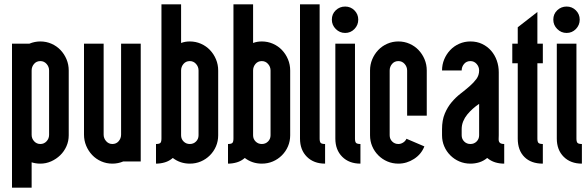

<svg xmlns="http://www.w3.org/2000/svg" viewBox="-20 -740 2696 880"><path d="M125 120H35V-540H115Q127 -545 139.5 -547.5Q152 -550 165 -550Q192 -550 216 -539.5Q240 -529 257.5 -510.5Q275 -492 285 -468Q295 -444 295 -417V-120Q295 -93 284.5 -69.5Q274 -46 256 -28.5Q238 -11 214.5 -0.5Q191 10 165 10Q144 10 125 4ZM125 -122Q125 -105 136.5 -92.5Q148 -80 165 -80Q182 -80 193.5 -92.5Q205 -105 205 -122V-417Q205 -434 193.5 -447Q182 -460 165 -460Q147 -460 136 -447Q125 -434 125 -417Z M495 -80Q513 -80 524 -93Q535 -106 535 -123V-540H625V0H545Q533 5 520.5 7.5Q508 10 495 10Q468 10 444 -0.5Q420 -11 402.5 -29.5Q385 -48 375 -72Q365 -96 365 -123V-540H455V-123Q455 -106 466.5 -93Q478 -80 495 -80Z M980 -120Q980 -93 970 -69.5Q960 -46 942 -28Q924 -10 900.5 0Q877 10 850 10Q806 10 772 -16Q756 -2 736 4Q716 10 695 10V-80Q710 -80 715 -85Q720 -90 720 -105V-720H810V-543Q828 -550 850 -550Q877 -550 901 -539.5Q925 -529 942.5 -510.5Q960 -492 970 -468Q980 -444 980 -417ZM890 -417Q890 -434 878.5 -447Q867 -460 850 -460Q832 -460 821 -447Q810 -434 810 -417V-120Q810 -103 821.5 -91.5Q833 -80 850 -80Q867 -80 878.5 -91.5Q890 -103 890 -120Z M1310 -120Q1310 -93 1300 -69.5Q1290 -46 1272 -28Q1254 -10 1230.5 0Q1207 10 1180 10Q1136 10 1102 -16Q1086 -2 1066 4Q1046 10 1025 10V-80Q1040 -80 1045 -85Q1050 -90 1050 -105V-720H1140V-543Q1158 -550 1180 -550Q1207 -550 1231 -539.5Q1255 -529 1272.5 -510.5Q1290 -492 1300 -468Q1310 -444 1310 -417ZM1220 -417Q1220 -434 1208.5 -447Q1197 -460 1180 -460Q1162 -460 1151 -447Q1140 -434 1140 -417V-120Q1140 -103 1151.5 -91.5Q1163 -80 1180 -80Q1197 -80 1208.5 -91.5Q1220 -103 1220 -120Z M1445 -105Q1445 -90 1450 -85Q1455 -80 1470 -80V10Q1418 10 1386.5 -21.5Q1355 -53 1355 -105V-720H1445Z M1607 -105Q1607 -90 1612 -85Q1617 -80 1632 -80V10Q1580 10 1548.5 -21.5Q1517 -53 1517 -105V-540H1607ZM1562 -710Q1587 -710 1604.5 -692.5Q1622 -675 1622 -650Q1622 -625 1604.5 -607Q1587 -589 1562 -589Q1537 -589 1519 -607Q1501 -625 1501 -650Q1501 -676 1519 -693Q1537 -710 1562 -710Z M1676 -417Q1676 -444 1686 -468Q1696 -492 1713.5 -510.5Q1731 -529 1755 -539.5Q1779 -550 1806 -550Q1833 -550 1857 -539.5Q1881 -529 1898.5 -510.5Q1916 -492 1926 -468Q1936 -444 1936 -417V-210H1846V-417Q1846 -434 1834.5 -447Q1823 -460 1806 -460Q1788 -460 1777 -447Q1766 -434 1766 -417V-120Q1766 -103 1777.5 -91.5Q1789 -80 1806 -80Q1817 -80 1827.5 -86.5Q1838 -93 1843 -104L1925 -69Q1911 -33 1877.5 -11.5Q1844 10 1806 10Q1779 10 1755.5 0Q1732 -10 1714 -28Q1696 -46 1686 -69.5Q1676 -93 1676 -120V-417Z M2291 10Q2269 10 2249.5 4Q2230 -2 2213 -16Q2196 -2 2176.5 4Q2157 10 2136 10Q2109 10 2085.5 0Q2062 -10 2044 -28Q2026 -46 2016 -69.5Q2006 -93 2006 -120V-148Q2006 -189 2018.5 -219Q2031 -249 2050 -271.5Q2069 -294 2091 -311Q2113 -328 2132 -344.5Q2151 -361 2163.5 -378Q2176 -395 2176 -417Q2176 -434 2164.5 -447Q2153 -460 2136 -460Q2118 -460 2107 -447Q2096 -434 2096 -417H2006Q2006 -444 2016 -468Q2026 -492 2043.5 -510.5Q2061 -529 2085 -539.5Q2109 -550 2136 -550Q2166 -550 2190 -538.5Q2214 -527 2231 -507.5Q2248 -488 2257 -462.5Q2266 -437 2266 -409V-120Q2266 -111 2265.5 -104Q2265 -97 2267 -91.5Q2269 -86 2274.5 -83Q2280 -80 2291 -80ZM2176 -264Q2161 -254 2147 -241.5Q2133 -229 2121.5 -215Q2110 -201 2103 -184Q2096 -167 2096 -148V-120Q2096 -103 2107.5 -91.5Q2119 -80 2136 -80Q2153 -80 2164.5 -91.5Q2176 -103 2176 -120Z M2353 -540V-615L2443 -685V-540H2468V-450H2443V-105Q2443 -90 2448 -85Q2453 -80 2468 -80V10Q2414 10 2383.5 -20.5Q2353 -51 2353 -105V-450H2328V-540Z M2622 -105Q2622 -90 2627 -85Q2632 -80 2647 -80V10Q2595 10 2563.5 -21.5Q2532 -53 2532 -105V-540H2622ZM2577 -710Q2602 -710 2619.5 -692.5Q2637 -675 2637 -650Q2637 -625 2619.5 -607Q2602 -589 2577 -589Q2552 -589 2534 -607Q2516 -625 2516 -650Q2516 -676 2534 -693Q2552 -710 2577 -710Z"/></svg>

Font: Berliner Wand
Style: Regular
Weight: 400
Designer: Peter Wiegel
Foundry: Peter Wiegel
Version: Version 1.000